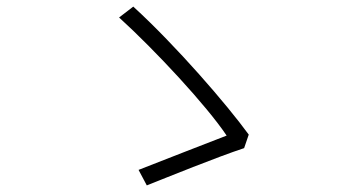

<svg xmlns="http://www.w3.org/2000/svg" viewBox="-20 -646 1040 582"><path d="M720 -197 734 -238C667 -330 515 -506 384 -626L341 -593C452 -492 606 -326 667 -235C613 -214 463 -156 400 -131L425 -84C488 -109 638 -170 720 -197Z"/></svg>

Font: GenYoGothic2 TW L
Style: Regular
Weight: 300
Version: Version 2.100;PS 2.1;hotconv 16.6.51;makeotf.lib2.5.65220 DE